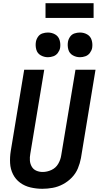

<svg xmlns="http://www.w3.org/2000/svg" viewBox="-20 -1170 616 1198"><path d="M244 8Q276 8 309 2Q342 -4 373 -20.5Q404 -37 428.5 -62.5Q453 -88 466 -119.5Q479 -151 485 -183L576 -735H451L362 -201Q358 -173 343 -147.5Q328 -122 301 -109.5Q274 -97 246 -97Q225 -97 206.5 -105Q188 -113 178 -130.5Q168 -148 166.5 -168.5Q165 -189 169 -210L256 -735H131L47 -227Q41 -189 43 -152Q45 -115 61 -83Q77 -51 105.5 -30Q134 -9 170.5 -0.5Q207 8 244 8ZM479 -813Q496 -813 513 -819Q530 -825 541 -840Q552 -855 555 -871Q559 -896 552 -919.5Q545 -943 524.5 -955Q504 -967 479 -967Q462 -967 445 -961.5Q428 -956 417.5 -941Q407 -926 404 -909Q400 -884 406.5 -860.5Q413 -837 434 -825Q455 -813 479 -813ZM279 -813Q296 -813 313 -819Q330 -825 341 -840Q352 -855 355 -871Q359 -896 352 -919.5Q345 -943 324.5 -955Q304 -967 279 -967Q262 -967 245 -961.5Q228 -956 217.5 -941Q207 -926 204 -909Q200 -884 206.5 -860.5Q213 -837 234 -825Q255 -813 279 -813ZM264 -1058H564V-1150H264Z"/></svg>

Font: Iosevka Sparkle Oblique
Style: Bold
Weight: 700
Italic angle: -9°
Designer: Belleve Invis
Foundry: Belleve Invis
Version: Version 4.5.0; ttfautohint (v1.8.3)